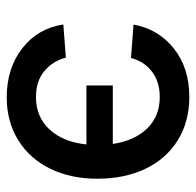

<svg xmlns="http://www.w3.org/2000/svg" viewBox="-26 -568 604 593"><g transform="rotate(-90 276.5 -271.0)"><path d="M309.6 -306.6V-225.1H128.9Q139.2 -157.2 177 -118.7Q214.8 -80.1 273.9 -80.1Q320.3 -80.1 351.8 -103.8Q383.3 -127.4 394.5 -168.9L497.6 -161.1Q483.9 -84.5 423.8 -36.6Q363.8 11.2 273.9 11.2Q197.3 11.2 139.6 -24.9Q82 -61 51.8 -125.2Q21.5 -189.5 21.5 -272.9Q21.5 -354.5 52.2 -418Q83 -481.4 140.4 -517.1Q197.8 -552.7 272.9 -552.7Q362.3 -552.7 424.1 -504.9Q485.8 -457 498 -377.9L395.5 -370.1Q384.8 -410.6 354 -436.5Q323.2 -462.4 273.9 -462.4Q212.4 -462.4 173.6 -420.4Q134.8 -378.4 127.4 -306.6Z"/></g></svg>

Font: Interop Med
Style: Regular
Weight: 500
Designer: Rasmus Andersson, Google, Jang Haemin
Foundry: jhaemin
Version: Version 1.007